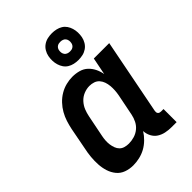

<svg xmlns="http://www.w3.org/2000/svg" viewBox="-227 -886 1005 1005"><g transform="rotate(-45 275.0 -383.5)"><path d="M157 12Q129 12 104.5 3Q80 -6 64 -25.5Q48 -45 40 -70Q32 -95 30.5 -122Q29 -149 31.5 -176.5Q34 -204 40 -231L63 -351Q68 -375 75.5 -398.5Q83 -422 95.5 -444Q108 -466 126 -485Q144 -504 166 -517Q188 -530 212 -536Q236 -542 259 -542Q284 -542 307 -535.5Q330 -529 346.5 -513.5Q363 -498 373 -477.5Q383 -457 387 -434L406 -530H520L438 -111Q437 -106 437.5 -101Q438 -96 441 -92Q444 -88 449 -86.5Q454 -85 459 -85H477V12H440Q417 12 396 7.5Q375 3 358 -8Q341 -19 331 -38Q321 -57 320 -79Q307 -58 288.5 -40Q270 -22 249 -10.5Q228 1 204 6.5Q180 12 157 12ZM221 -85Q241 -85 261.5 -91Q282 -97 298.5 -110.5Q315 -124 324.5 -143Q334 -162 338 -182L362 -302Q365 -318 366 -334.5Q367 -351 365.5 -367Q364 -383 359 -397.5Q354 -412 344 -423.5Q334 -435 319 -440Q304 -445 288 -445Q267 -445 246 -436.5Q225 -428 209.5 -411Q194 -394 186 -374Q178 -354 174 -333L150 -213Q147 -198 146 -183Q145 -168 147 -153.5Q149 -139 154 -125.5Q159 -112 168.5 -102.5Q178 -93 192 -89Q206 -85 221 -85ZM344 -581Q328 -581 312.5 -584.5Q297 -588 284 -596Q271 -604 262.5 -616.5Q254 -629 249.5 -644Q245 -659 244.5 -675Q244 -691 247 -707Q250 -723 259 -738Q268 -753 282 -762.5Q296 -772 312 -775.5Q328 -779 344 -779Q360 -779 375.5 -775.5Q391 -772 404 -764Q417 -756 425.5 -743.5Q434 -731 438.5 -716Q443 -701 443.5 -685Q444 -669 441 -653Q438 -637 429 -622Q420 -607 406 -597.5Q392 -588 376 -584.5Q360 -581 344 -581ZM344 -644Q350 -644 355.5 -645Q361 -646 366.5 -649.5Q372 -653 375.5 -658.5Q379 -664 380 -670Q382 -679 380.5 -688Q379 -697 374 -703.5Q369 -710 361 -713Q353 -716 344 -716Q338 -716 332.5 -715Q327 -714 321.5 -710.5Q316 -707 312.5 -701.5Q309 -696 308 -690Q306 -681 307.5 -672Q309 -663 314 -656.5Q319 -650 327 -647Q335 -644 344 -644Z"/></g></svg>

Font: Lode Term
Style: Bold Italic
Weight: 700
Italic angle: -11°
Monospace: yes
Designer: Belleve Invis
Foundry: Belleve Invis
Version: Version 29.2.0